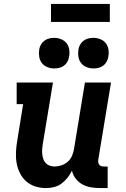

<svg xmlns="http://www.w3.org/2000/svg" viewBox="-20 -951 640 979"><path d="M214 8Q186 8 159.5 -0.5Q133 -9 113 -27Q93 -45 81 -69.5Q69 -94 64.5 -121Q60 -148 61.5 -177Q63 -206 68 -234L98 -420H65V-530H250L198 -216Q196 -203 195 -190Q194 -177 195.5 -164.5Q197 -152 201 -140Q205 -128 213.5 -119Q222 -110 234 -106Q246 -102 259 -102Q276 -102 293.5 -108Q311 -114 325 -126Q339 -138 346.5 -155Q354 -172 357 -189L413 -530H546L481 -136Q480 -129 481 -122.5Q482 -116 486 -111Q490 -106 496.5 -104Q503 -102 509 -102H529V8H491Q467 8 443.5 4Q420 0 400 -11Q380 -22 366 -40Q352 -58 347 -81Q338 -62 324.5 -45Q311 -28 293.5 -15Q276 -2 255 3Q234 8 214 8ZM456 -602Q438 -602 421 -609Q404 -616 393.5 -629.5Q383 -643 380 -661.5Q377 -680 380 -699Q382 -712 389 -724Q396 -736 407 -744Q418 -752 431 -755Q444 -758 456 -758Q475 -758 492 -751Q509 -744 519.5 -730.5Q530 -717 533 -698.5Q536 -680 532 -661Q530 -648 523.5 -636Q517 -624 506 -616Q495 -608 482 -605Q469 -602 456 -602ZM256 -602Q238 -602 221 -609Q204 -616 193.5 -629.5Q183 -643 180 -661.5Q177 -680 180 -699Q182 -712 189 -724Q196 -736 207 -744Q218 -752 231 -755Q244 -758 256 -758Q275 -758 292 -751Q309 -744 319.5 -730.5Q330 -717 333 -698.5Q336 -680 332 -661Q330 -648 323.5 -636Q317 -624 306 -616Q295 -608 282 -605Q269 -602 256 -602ZM540 -839H240V-931H540Z"/></svg>

Font: Iosevka Slab XBdEx
Style: Italic
Weight: 800
Width: 7
Italic angle: -9°
Monospace: yes
Designer: Belleve Invis
Foundry: Belleve Invis
Version: Version 11.1.1; ttfautohint (v1.8.3)